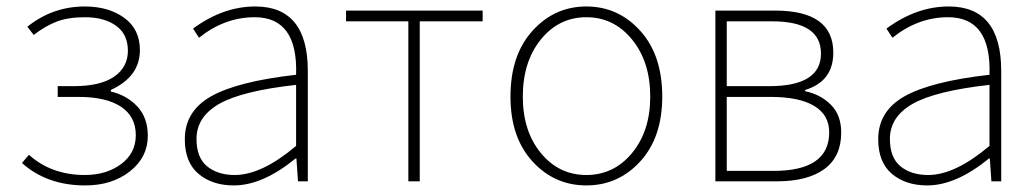

<svg xmlns="http://www.w3.org/2000/svg" viewBox="-20 -560 3201 593"><path d="M243.2 12.7Q125 12.7 47.9 -56.6L69.3 -82Q138.7 -19.5 242.2 -19.5Q308.6 -19.5 354 -53.2Q399.4 -86.9 399.4 -142.6Q399.4 -200.2 353.5 -230.5Q307.6 -260.7 222.7 -260.7H158.2V-293.9H208Q290 -293.9 332.5 -323.2Q375 -352.5 375 -403.3Q375 -454.1 338.4 -480.5Q301.8 -506.8 242.2 -506.8Q191.4 -506.8 156.2 -493.7Q121.1 -480.5 84 -452.1L64.5 -477.5Q142.6 -540 242.2 -540Q315.4 -540 363.8 -504.9Q412.1 -469.7 412.1 -405.3Q412.1 -323.2 322.3 -282.2V-277.3Q372.1 -265.6 404.3 -231Q436.5 -196.3 436.5 -140.6Q436.5 -74.2 381.3 -30.8Q326.2 12.7 243.2 12.7Z M702.1 12.7Q635.7 12.7 593.3 -22.9Q550.8 -58.6 550.8 -129.9Q550.8 -216.8 632.3 -262.7Q713.9 -308.6 894.5 -329.1Q900.4 -506.8 766.6 -506.8Q673.8 -506.8 594.7 -443.4L576.2 -471.7Q668.9 -540 768.6 -540Q930.7 -540 930.7 -340.8V0H900.4L895.5 -70.3H892.6Q791 12.7 702.1 12.7ZM705.1 -19.5Q788.1 -19.5 894.5 -109.4V-297.9Q727.5 -279.3 657.2 -239.3Q586.9 -199.2 586.9 -130.9Q586.9 -73.2 619.6 -46.4Q652.3 -19.5 705.1 -19.5Z M1241.2 0V-494.1H1048.8V-527.3H1470.7V-494.1H1276.4V0Z M1556.6 -261.7Q1556.6 -389.6 1624.5 -464.8Q1692.4 -540 1791 -540Q1889.6 -540 1957.5 -464.8Q2025.4 -389.6 2025.4 -261.7Q2025.4 -135.7 1957.5 -61.5Q1889.6 12.7 1791 12.7Q1692.4 12.7 1624.5 -61.5Q1556.6 -135.7 1556.6 -261.7ZM1988.3 -261.7Q1988.3 -369.1 1932.1 -438Q1876 -506.8 1791 -506.8Q1706.1 -506.8 1650.4 -438Q1594.7 -369.1 1594.7 -261.7Q1594.7 -155.3 1650.4 -87.4Q1706.1 -19.5 1791 -19.5Q1876 -19.5 1932.1 -87.4Q1988.3 -155.3 1988.3 -261.7Z M2189.5 0V-527.3H2374Q2553.7 -527.3 2553.7 -397.5Q2553.7 -308.6 2466.8 -282.2V-278.3Q2513.7 -268.6 2545.9 -236.8Q2578.1 -205.1 2578.1 -150.4Q2578.1 -76.2 2526.4 -38.1Q2474.6 0 2379.9 0ZM2224.6 -293.9H2355.5Q2515.6 -293.9 2515.6 -394.5Q2515.6 -494.1 2365.2 -494.1H2224.6ZM2224.6 -32.2H2369.1Q2541 -32.2 2541 -151.4Q2541 -205.1 2494.6 -232.9Q2448.2 -260.7 2360.4 -260.7H2224.6Z M2843.8 12.7Q2777.3 12.7 2734.9 -22.9Q2692.4 -58.6 2692.4 -129.9Q2692.4 -216.8 2773.9 -262.7Q2855.5 -308.6 3036.1 -329.1Q3042 -506.8 2908.2 -506.8Q2815.4 -506.8 2736.3 -443.4L2717.8 -471.7Q2810.5 -540 2910.2 -540Q3072.3 -540 3072.3 -340.8V0H3042L3037.1 -70.3H3034.2Q2932.6 12.7 2843.8 12.7ZM2846.7 -19.5Q2929.7 -19.5 3036.1 -109.4V-297.9Q2869.1 -279.3 2798.8 -239.3Q2728.5 -199.2 2728.5 -130.9Q2728.5 -73.2 2761.2 -46.4Q2793.9 -19.5 2846.7 -19.5Z"/></svg>

Font: Gen Shin Gothic ExtraLight
Style: Regular
Weight: 100
Designer: [Source Han Sans]
Ryoko NISHIZUKA  (kana & ideographs); Paul D. Hunt (Latin, Greek & Cyrillic); Wenlong ZHANG  (bopomofo
Version: Version 1.002.20150607